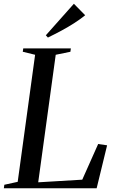

<svg xmlns="http://www.w3.org/2000/svg" viewBox="-36 -1000 612 1020"><path d="M-15.5 0 -13 -18.5 58 -34 150.5 -709 85 -725 87.5 -743H340.5L338 -725L260 -709L167 -31.5L401 -45.5L485.5 -235L533 -228L477.5 0ZM218.5 -800.5 207.5 -812.5 356.5 -980 416.5 -919Q391.5 -898.5 359.2 -877.8Q327 -857 290.8 -837.5Q254.5 -818 218.5 -800.5Z"/></svg>

Font: Merriweather 144pt
Style: Italic
Weight: 400
Italic angle: -7.8°
Version: Version 2.101